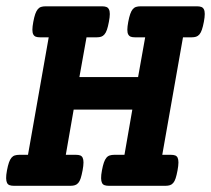

<svg xmlns="http://www.w3.org/2000/svg" viewBox="-24 -600 681 620"><path d="M133.3 -479.5H105.5Q97.2 -479.5 91.8 -481.4Q86.4 -483.4 83.5 -488.8Q80.6 -494.1 80.6 -503.9Q80.6 -513.7 83.5 -529.3Q86.4 -544.9 89.8 -554.7Q93.3 -564.5 97.9 -570.1Q102.5 -575.7 108.6 -577.6Q114.7 -579.6 123 -579.6H305.7Q314 -579.6 319.3 -577.6Q324.7 -575.7 327.6 -570.1Q330.6 -564.5 330.6 -554.7Q330.6 -544.9 327.6 -529.3Q324.7 -513.7 321.3 -503.9Q317.9 -494.1 313.2 -488.8Q308.6 -483.4 302.5 -481.4Q296.4 -479.5 288.1 -479.5H255.4L232.4 -351.1H421.9L444.8 -479.5H412.1Q403.8 -479.5 398.4 -481.4Q393.1 -483.4 390.1 -488.8Q387.2 -494.1 387.2 -503.9Q387.2 -513.7 390.1 -529.3Q393.1 -544.9 396.5 -554.7Q399.9 -564.5 404.5 -570.1Q409.2 -575.7 415.3 -577.6Q421.4 -579.6 429.7 -579.6H612.3Q620.6 -579.6 626 -577.6Q631.3 -575.7 634.3 -570.1Q637.2 -564.5 637.2 -554.7Q637.2 -544.9 634.3 -529.3Q631.3 -513.7 627.9 -503.9Q624.5 -494.1 619.9 -488.8Q615.2 -483.4 609.1 -481.4Q603 -479.5 594.7 -479.5H566.9L500 -100.1H527.8Q536.1 -100.1 541.5 -98.1Q546.9 -96.2 549.6 -90.6Q552.2 -85 552.2 -75.2Q552.2 -65.4 549.3 -49.8Q546.4 -34.2 543.2 -24.4Q540 -14.6 535.4 -9.3Q530.8 -3.9 524.7 -2Q518.6 0 510.3 0H327.6Q319.3 0 313.7 -2Q308.1 -3.9 305.4 -9.3Q302.7 -14.6 302.5 -24.4Q302.2 -34.2 305.2 -49.8Q308.1 -65.4 311.5 -75.2Q314.9 -85 319.6 -90.6Q324.2 -96.2 330.6 -98.1Q336.9 -100.1 345.2 -100.1H377.9L403.3 -246.1H213.9L188.5 -100.1H221.2Q229.5 -100.1 234.9 -98.1Q240.2 -96.2 242.9 -90.6Q245.6 -85 245.6 -75.2Q245.6 -65.4 242.7 -49.8Q239.7 -34.2 236.6 -24.4Q233.4 -14.6 228.8 -9.3Q224.1 -3.9 218 -2Q211.9 0 203.6 0H21Q12.7 0 7.1 -2Q1.5 -3.9 -1.2 -9.3Q-3.9 -14.6 -4.2 -24.4Q-4.4 -34.2 -1.5 -49.8Q1.5 -65.4 4.9 -75.2Q8.3 -85 12.9 -90.6Q17.6 -96.2 23.9 -98.1Q30.3 -100.1 38.6 -100.1H66.4Z"/></svg>

Font: Courier Prime
Style: Bold Italic
Weight: 700
Monospace: yes
Designer: Alan Dague-Greene
Foundry: Quote-Unquote Apps
Version: Version 1.202